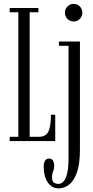

<svg xmlns="http://www.w3.org/2000/svg" viewBox="-20 -742 488 1010"><path d="M31 0V-22.5H76.5V-677.5H31V-700H182V-677.5H136V-22.5H185Q221 -22.5 234.5 -50Q248 -77.5 248 -138.5H270.5V0ZM368.5 -629Q348.5 -629 335 -642.5Q321.5 -656 321.5 -675Q321.5 -694.5 335 -708Q348.5 -721.5 368.5 -721.5Q387 -721.5 400 -708Q413 -694.5 413 -675Q413 -656 400 -642.5Q387 -629 368.5 -629ZM288.5 249Q252 249 231 217Q210 185 210 136Q210 92 238.5 92Q252 92 258.5 102.8Q265 113.5 265 129.5Q265 146.5 259.2 160Q253.5 173.5 253.5 189Q253.5 213.5 264.8 219.5Q276 225.5 285.5 225.5Q313 225.5 326.8 191.8Q340.5 158 340.5 94V-501H290V-523.5H400.5V45.5Q400.5 119.5 385 164.2Q369.5 209 343.8 229Q318 249 288.5 249Z"/></svg>

Font: Imbue 50pt Light
Style: Regular
Weight: 300
Designer: Tyler Finck
Foundry: Etcetera Type Company
Version: Version 1.102; ttfautohint (v1.8.3)